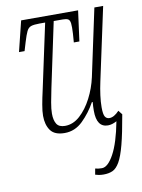

<svg xmlns="http://www.w3.org/2000/svg" viewBox="-86 -595 655 883"><g transform="rotate(-10 241.5 -154.0)"><path d="M326 228Q313 228 303 226Q293 224 287 222L292 194Q304 198 323 198Q351 198 379 147Q407 96 426 -3Q404 9 385 9Q332 9 332 -68Q332 -78 332.5 -89.5Q333 -101 334 -109H330Q304 -62 267.5 -26.5Q231 9 183 9Q136 9 117 -17.5Q98 -44 98 -86Q98 -107 103.5 -138Q109 -169 116 -199L182 -507H155Q129 -507 116 -502.5Q103 -498 95.5 -482.5Q88 -467 78 -434L66 -394H40L75 -536H341L322 -394H296L299 -434Q301 -467 299 -482.5Q297 -498 289 -502.5Q281 -507 265 -507H222L158 -205Q151 -172 145.5 -141Q140 -110 140 -89Q140 -58 151 -40.5Q162 -23 190 -23Q228 -23 260 -52Q292 -81 315.5 -126.5Q339 -172 350 -222L417 -536H458L385 -196Q378 -164 374 -133.5Q370 -103 370 -78Q370 -45 377 -34Q384 -23 397 -23Q419 -23 443 -49L458 -30Q443 57 429.5 108.5Q416 160 401 186Q386 212 368 220Q350 228 326 228Z"/></g></svg>

Font: Noto Serif ExtraCondensed ExtraLight
Style: Italic
Weight: 200
Width: 2
Italic angle: -12°
Designer: Monotype Design Team
Foundry: Monotype Imaging Inc.
Version: Version 2.014; ttfautohint (v1.8.4.7-5d5b)